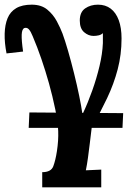

<svg xmlns="http://www.w3.org/2000/svg" viewBox="-42 -548 579 823"><path d="M81 0 84 -66 486 -63 483 0ZM139 255V190Q177 190 186.5 164.5Q196 139 202 100Q209 54 207.5 14Q206 -26 195 -79Q183 -137 168 -190.5Q153 -244 135.5 -295Q118 -346 98 -393Q90 -413 82 -422Q74 -431 63 -428Q52 -424 51 -399.5Q50 -375 57 -327L-14 -319Q-23 -365 -22 -403.5Q-21 -442 -9.5 -470Q2 -498 27.5 -513Q53 -528 94 -528Q135 -528 160.5 -507Q186 -486 201.5 -457Q217 -428 226 -404Q237 -374 250 -329Q263 -284 275.5 -233.5Q288 -183 297.5 -137Q307 -91 311 -61H313Q335 -108 353.5 -160Q372 -212 384.5 -264.5Q397 -317 399 -363Q399 -374 399 -385Q399 -396 399 -406Q392 -399 381 -396.5Q370 -394 359 -394Q337 -394 318.5 -410Q300 -426 300 -460Q300 -496 323 -512Q346 -528 378 -528Q410 -528 432.5 -511Q455 -494 467 -461.5Q479 -429 479 -383Q479 -314 462.5 -251Q446 -188 417 -127Q388 -66 351 0Q347 33 343 66Q339 99 335 128.5Q331 158 326 182L392 179V255Z"/></svg>

Font: Lora
Style: Bold Italic
Weight: 700
Italic angle: -3°
Designer: Olga Karpushina, Alexei Vanyashin (Cyrillic)
Foundry: Cyreal
Version: Version 3.004